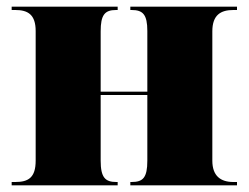

<svg xmlns="http://www.w3.org/2000/svg" viewBox="-20 -556 746 576"><path d="M15 0H333V-10H329C296 -10 282 -23 282 -74V-271H422V-74C422 -23 409 -10 375 -10H371V0H691V-10H680C642 -10 617 -28 617 -74V-462C617 -511 642 -526 680 -526H691V-536H371V-526H375C409 -526 422 -512 422 -463V-281H282V-462C282 -511 294 -526 328 -526H333V-536H15V-526H26C64 -526 87 -512 87 -463V-74C87 -23 65 -10 26 -10H15Z"/></svg>

Font: Noto Serif Display Black
Style: Regular
Weight: 900
Designer: Monotype Design Team
Foundry: Monotype Imaging Inc.
Version: Version 2.009